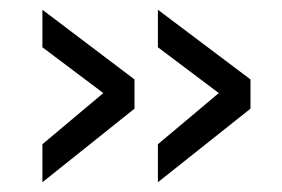

<svg xmlns="http://www.w3.org/2000/svg" viewBox="-20 -441 579 394"><path d="M429 -250 304 -344V-421L494 -278V-218L304 -67V-145ZM192 -250 67 -344V-421L256 -278V-218L67 -67V-145Z"/></svg>

Font: Titillium Web
Style: Regular
Weight: 400
Version: Version 1.002;PS 57.000;hotconv 1.0.70;makeotf.lib2.5.55311